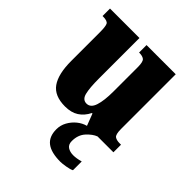

<svg xmlns="http://www.w3.org/2000/svg" viewBox="-213 -667 1037 1037"><g transform="rotate(45 305.5 -148.5)"><path d="M227 10Q146 10 111.5 -39Q77 -88 77 -188V-407Q77 -450 70 -464.5Q63 -479 29 -479H25V-536H250V-226Q250 -155 259 -119Q268 -83 298 -83Q329 -83 342 -123Q355 -163 355 -232V-418Q355 -460 342.5 -469.5Q330 -479 307 -479H304V-536H527V-119Q527 -76 540 -67Q553 -58 576 -58H587V0H385L359 -68H355Q336 -30 305 -10Q274 10 227 10ZM421 239Q350 239 315.5 212.5Q281 186 281 130Q281 99 296 72Q311 45 334.5 26Q358 7 385 0H466Q439 10 412 39.5Q385 69 385 116Q385 142 402 153.5Q419 165 445 165Q469 165 501 156V223Q488 230 461 234.5Q434 239 421 239Z"/></g></svg>

Font: Noto Serif Thai Condensed Black
Style: Regular
Weight: 900
Width: 3
Designer: Monotype Design Team
Foundry: Monotype Imaging Inc.
Version: Version 2.002; ttfautohint (v1.8.4.7-5d5b)